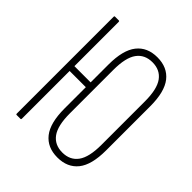

<svg xmlns="http://www.w3.org/2000/svg" viewBox="-186 -779 904 904"><g transform="rotate(45 265.5 -327.5)"><path d="M342 6Q275 6 239 -39.5Q203 -85 203 -181V-474Q203 -570 239 -615.5Q275 -661 342 -661Q409 -661 445 -615.5Q481 -570 481 -474V-180Q481 -84 445 -39Q409 6 342 6ZM65 0Q61 0 61 -5V-650Q61 -655 65 -655H91Q95 -655 95 -650V-355H216V-323H95V-5Q95 0 91 0ZM342 -27Q393 -27 420 -64Q447 -101 447 -183V-472Q447 -554 420 -591Q393 -628 342 -628Q291 -628 264 -591Q237 -554 237 -472V-183Q237 -101 264 -64Q291 -27 342 -27Z"/></g></svg>

Font: Sofia Sans Extra Condensed ExtraLight
Style: Regular
Weight: 250
Designer: Botio Nikoltchev, Ani Petrova
Foundry: lettersoup
Version: Version 4.101